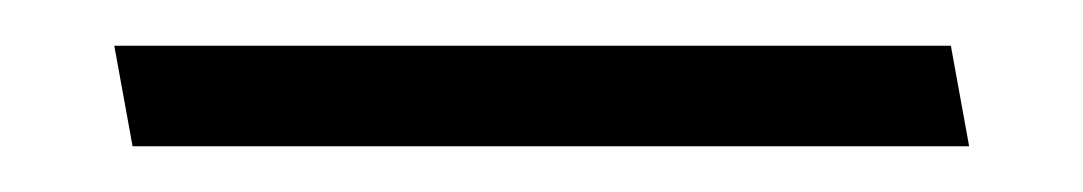

<svg xmlns="http://www.w3.org/2000/svg" viewBox="-20 -64 474 84"><path d="M396 -44H30L38 0H404Z"/></svg>

Font: Catamaran ExtraLight
Style: Regular
Weight: 250
Designer: Pria Ravichandran
Version: Version 2.000